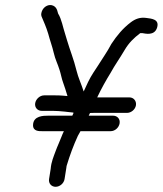

<svg xmlns="http://www.w3.org/2000/svg" viewBox="-20 -716 640 756"><path d="M198.9 19.5C215.5 19.5 231.5 6.1 234.2 -11L241.2 -55C241.7 -57.8 241.6 -60.5 242.4 -63.2C255.1 -105.4 269.1 -142.9 286.5 -180.9L296.9 -199.5H415.6C433.2 -199.5 448.4 -214 451 -230.5C453.7 -247.7 441.9 -260.5 425.3 -260.5H329.3C331 -264.1 332.1 -266.3 334.4 -271.1C338.5 -271.3 344 -271.5 349 -271.5H480C496 -271.5 512.5 -284.4 515.3 -301.5C517.9 -317.9 506.6 -332.5 489.7 -332.5H362.7C378.8 -366.5 396.8 -398.9 415.3 -428.8C415.4 -428.9 415.6 -429.3 415.7 -429.5C432.2 -459.8 450.9 -485.2 470.7 -519C487.2 -547.2 507 -566.4 532.1 -585.5H541C550 -584.4 588.5 -572.9 598.7 -607.8C608.3 -640.9 576.1 -642.6 556 -645.4C531.9 -648.7 513.5 -642.1 495.3 -628.4C463.9 -604.8 440.2 -575.9 418.9 -543.6C418.7 -543.3 418.4 -542.7 418.1 -542.3C401.8 -511 382.8 -485.3 363.7 -454.4L347.4 -429.6C332.3 -406.7 321.1 -381.3 309.5 -355.8C300.9 -383.7 288 -409.9 281.1 -438.7C270.8 -481.5 255.2 -519 243.8 -558C241.1 -567.2 238.6 -576.4 235.8 -584.6C228.1 -607.1 222.9 -640 208.8 -662.7C206.8 -665.9 206.5 -685.8 189.8 -693.5C172.9 -701.3 155 -690.8 147.4 -677.1C143.3 -669.8 140.5 -658.6 143.4 -651.8C152 -630.8 161.6 -610.8 169.9 -583C176.5 -557.4 186.1 -532.4 191.7 -507.5C197.6 -481.7 207.2 -464.7 214.5 -440.6C219.7 -425.5 222.5 -406.2 228.8 -390C235.1 -373.8 239.4 -357.3 245.7 -337.8L225.8 -339.5C217.5 -340.2 208.2 -340.5 197.9 -340.5H153.9C136.9 -340.5 121.1 -325.9 118.5 -309.5C115.8 -292.4 128.2 -279.5 144.3 -279.5H188.3C197.4 -279.5 204.7 -279.2 211 -278.6L234.8 -276.5C242.6 -275.9 256.6 -273.6 268.7 -272.8C268.9 -272.4 269.1 -271.8 269.4 -270.9C267.8 -267.5 266.6 -264.7 264.7 -260.5H169.3C151.9 -260.5 111 -260.4 110.1 -223.8C109.4 -198.4 134.9 -199.5 145.6 -199.5H231.6C228 -192.2 224.2 -183.3 221.7 -176.6C215 -158.6 206.3 -141.2 198.8 -120.5C191.8 -101 181.6 -78.5 179.6 -51.4L173.2 -11C170.5 6.1 182.4 19.5 198.9 19.5Z"/></svg>

Font: CiSf OpenHand
Style: BdObl
Weight: 400
Foundry: Cannot Into Space Fonts
Version: Version 0.7892